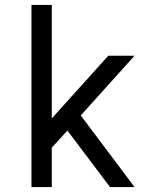

<svg xmlns="http://www.w3.org/2000/svg" viewBox="-20 -755 640 775"><path d="M107 0V-735H189V-277L417 -530H523L306 -289L523 0H424L252 -228L189 -159V0Z"/></svg>

Font: Iosevka Mono
Style: Regular
Weight: 400
Designer: Belleve Invis
Foundry: Belleve Invis
Version: Version 11.1.1